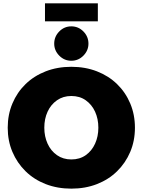

<svg xmlns="http://www.w3.org/2000/svg" viewBox="-20 -1111 850 1144"><path d="M405 13Q322 13 252.5 -14Q183 -41 132.5 -90.5Q82 -140 54 -206Q26 -272 26 -350Q26 -428 54 -494.5Q82 -561 132.5 -610Q183 -659 252.5 -686Q322 -713 405 -713Q488 -713 557.5 -686Q627 -659 677.5 -610Q728 -561 756 -494.5Q784 -428 784 -350Q784 -272 756 -206Q728 -140 677.5 -90.5Q627 -41 557.5 -14Q488 13 405 13ZM405 -161Q455 -161 491 -186.5Q527 -212 546.5 -255Q566 -298 566 -350Q566 -403 546.5 -445.5Q527 -488 491 -513.5Q455 -539 405 -539Q356 -539 319.5 -513.5Q283 -488 263.5 -445.5Q244 -403 244 -350Q244 -298 263.5 -255Q283 -212 319.5 -186.5Q356 -161 405 -161ZM405 -749Q363 -749 333 -779.5Q303 -810 303 -851Q303 -893 333 -923.5Q363 -954 405 -954Q447 -954 477 -923.5Q507 -893 507 -851Q507 -810 477 -779.5Q447 -749 405 -749ZM248 -984V-1091H563V-984Z"/></svg>

Font: MuseoModerno Black
Style: Regular
Weight: 900
Designer: Pablo Cosgaya, Héctor Gatti, Marcela Romero, and the Authors of The MuseoModerno Project.
Foundry: Omnibus-Type Team
Version: Version 1.001